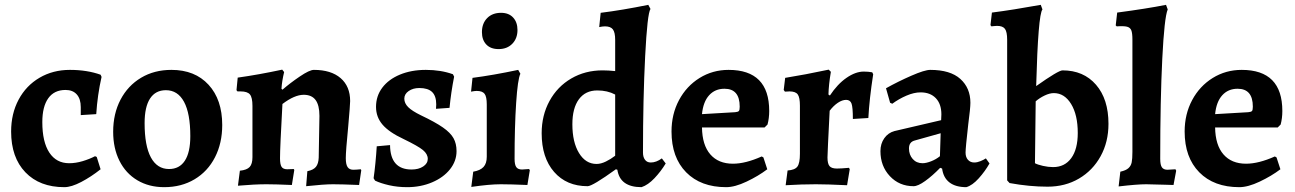

<svg xmlns="http://www.w3.org/2000/svg" viewBox="-20 -762 5355 794"><path d="M26 -218Q26 -292 57 -350Q88 -408 143.5 -440.5Q199 -473 269 -473Q340 -473 396 -453L400 -444Q383 -369 378 -290L314 -286V-319Q314 -353 297.5 -371.5Q281 -390 251 -390Q204 -390 179.5 -355.5Q155 -321 155 -257Q155 -175 184 -131Q213 -87 266 -87Q293 -87 321.5 -95.5Q350 -104 373 -116L380 -113L396 -62Q357 -31 316 -9.5Q275 12 246 12Q144 12 85 -49.5Q26 -111 26 -218Z M448 -217Q448 -292 478.5 -350Q509 -408 563.5 -440.5Q618 -473 689 -473Q786 -473 842.5 -411.5Q899 -350 899 -245Q899 -170 869 -111.5Q839 -53 784.5 -20.5Q730 12 659 12Q596 12 548 -16.5Q500 -45 474 -97Q448 -149 448 -217ZM767 -199Q767 -293 741 -341Q715 -389 666 -389Q623 -389 600.5 -354.5Q578 -320 578 -253Q578 -159 604 -111Q630 -63 679 -63Q722 -63 744.5 -97.5Q767 -132 767 -199Z M1298 -110 1301 -283Q1301 -327 1285 -348.5Q1269 -370 1236 -370Q1198 -370 1148 -332Q1138 -152 1138 -107Q1138 -82 1144.5 -72Q1151 -62 1168 -62L1195 -63L1197 -59L1187 3Q1119 0 1082 0Q1033 0 964 6L972 -56Q1001 -59 1012.5 -71.5Q1024 -84 1024 -112V-324Q1024 -359 1013.5 -371.5Q1003 -384 975 -384H962L958 -389L963 -441Q1049 -453 1147 -474L1155 -464Q1146 -427 1144 -395L1148 -391Q1179 -418 1219.5 -445.5Q1260 -473 1278 -473Q1349 -473 1388.5 -439Q1428 -405 1428 -344Q1428 -329 1420 -239Q1410 -137 1410 -108Q1410 -82 1417.5 -71Q1425 -60 1441 -60Q1452 -60 1472 -62L1474 -58L1465 3Q1393 0 1357 0Q1320 0 1246 8L1251 -54Q1276 -59 1286.5 -72Q1297 -85 1298 -110Z M1531 -15 1525 -25Q1529 -52 1532.5 -88Q1536 -124 1538 -157L1593 -162Q1594 -61 1682 -61Q1711 -61 1730 -73.5Q1749 -86 1749 -105Q1749 -125 1729 -141.5Q1709 -158 1649 -187Q1589 -215 1562 -246.5Q1535 -278 1535 -320Q1535 -365 1561 -399.5Q1587 -434 1634 -453.5Q1681 -473 1741 -473Q1803 -473 1853 -455L1858 -445Q1845 -379 1839 -316L1783 -312L1784 -330Q1784 -365 1767 -381.5Q1750 -398 1714 -398Q1688 -398 1670 -385.5Q1652 -373 1652 -354Q1652 -335 1668 -319Q1684 -303 1721 -285Q1780 -257 1811.5 -235Q1843 -213 1855.5 -190.5Q1868 -168 1868 -137Q1868 -96 1841 -62Q1814 -28 1767 -8Q1720 12 1664 12Q1624 12 1589 4Q1554 -4 1531 -15Z M1937 -52Q1966 -57 1979.5 -71.5Q1993 -86 1993 -114V-330Q1993 -362 1984 -374Q1975 -386 1951 -386Q1943 -386 1928 -383L1934 -440Q2019 -451 2123 -473L2132 -457Q2121 -435 2114.5 -336.5Q2108 -238 2108 -105Q2108 -81 2115 -71Q2122 -61 2139 -61L2168 -63L2171 -58L2161 3Q2090 0 2051 0Q2004 0 1929 11ZM1973 -629Q1973 -665 1994.5 -687Q2016 -709 2052 -709Q2084 -709 2102 -689.5Q2120 -670 2120 -638Q2120 -603 2098.5 -581Q2077 -559 2042 -559Q2009 -559 1991 -578Q1973 -597 1973 -629Z M2533 -60 2527 -62Q2430 8 2410 8Q2323 8 2271.5 -51Q2220 -110 2220 -211Q2220 -285 2252.5 -344.5Q2285 -404 2342.5 -437.5Q2400 -471 2472 -471Q2496 -471 2524 -468V-597Q2524 -628 2514.5 -640.5Q2505 -653 2482 -653Q2472 -653 2458 -650L2464 -709Q2553 -720 2661 -742L2670 -725Q2657 -706 2648 -530Q2639 -354 2639 -131Q2639 -112 2647.5 -101Q2656 -90 2671 -90Q2694 -90 2717 -107L2733 -86Q2713 -53 2686.5 -25Q2660 3 2633 12Q2544 12 2533 -60ZM2524 -118V-371Q2492 -388 2450 -388Q2401 -388 2374 -351.5Q2347 -315 2347 -248Q2347 -174 2374.5 -129Q2402 -84 2447 -84Q2465 -84 2485.5 -94Q2506 -104 2524 -118Z M2757 -218Q2757 -290 2788 -348Q2819 -406 2873 -439.5Q2927 -473 2993 -473Q3161 -473 3161 -303Q3161 -273 3154 -247L3142 -235H2883Q2884 -162 2917.5 -123.5Q2951 -85 3011 -85Q3063 -85 3130 -115L3137 -111L3153 -62Q3116 -34 3067.5 -11Q3019 12 2983 12Q2878 12 2817.5 -49.5Q2757 -111 2757 -218ZM3020 -298Q3032 -299 3035.5 -303Q3039 -307 3039 -321Q3039 -395 2976 -395Q2937 -395 2912.5 -368Q2888 -341 2883 -290Z M3288 -126V-325Q3288 -359 3279 -371.5Q3270 -384 3245 -384L3226 -383L3221 -390L3227 -440Q3308 -453 3407 -474L3416 -465Q3407 -412 3406 -371L3412 -367Q3443 -414 3480.5 -440Q3518 -466 3552 -466Q3571 -466 3587 -463L3591 -455Q3575 -351 3571 -274L3507 -270Q3507 -318 3501.5 -333.5Q3496 -349 3479 -349Q3463 -349 3445 -337Q3427 -325 3411 -304Q3402 -128 3402 -111Q3402 -85 3410.5 -75Q3419 -65 3441 -65Q3458 -65 3491 -68L3494 -62L3483 4Q3399 0 3354 0Q3296 0 3229 4L3237 -57Q3267 -59 3277.5 -73Q3288 -87 3288 -126Z M3876 -65 3868 -68Q3836 -35 3806 -13.5Q3776 8 3758 8Q3699 8 3660 -33.5Q3621 -75 3621 -137Q3621 -168 3637 -190.5Q3653 -213 3679 -220L3872 -265L3873 -289Q3873 -332 3850 -356Q3827 -380 3787 -380Q3760 -380 3728.5 -366.5Q3697 -353 3670 -333L3661 -337L3644 -397Q3694 -425 3749 -449Q3804 -473 3827 -473Q3910 -473 3951.5 -435.5Q3993 -398 3993 -337Q3993 -315 3984 -247Q3973 -150 3973 -131Q3973 -112 3983 -101Q3993 -90 4009 -90Q4021 -90 4034.5 -95.5Q4048 -101 4057 -107L4072 -86Q4054 -54 4027.5 -24.5Q4001 5 3976 12Q3932 12 3906.5 -7.5Q3881 -27 3876 -65ZM3867 -116 3870 -211 3763 -181Q3739 -175 3739 -148Q3739 -122 3754.5 -104.5Q3770 -87 3795 -87Q3810 -87 3830.5 -95Q3851 -103 3867 -116Z M4155 -5 4145 -16V-598Q4145 -630 4136 -642.5Q4127 -655 4103 -655Q4095 -655 4089 -654Q4083 -653 4080 -653L4076 -658L4082 -710Q4168 -721 4284 -742L4291 -723Q4273 -702 4265 -406Q4357 -471 4374 -471Q4461 -471 4512.5 -411.5Q4564 -352 4564 -250Q4564 -175 4531.5 -116Q4499 -57 4442 -23.5Q4385 10 4312 10Q4237 10 4155 -5ZM4437 -212Q4437 -287 4409.5 -332Q4382 -377 4338 -377Q4321 -377 4300 -367Q4279 -357 4263 -343L4260 -87Q4271 -81 4293 -76Q4315 -71 4335 -71Q4383 -71 4410 -108Q4437 -145 4437 -212Z M4613 -52Q4636 -57 4646.5 -66.5Q4657 -76 4660 -90.5Q4663 -105 4663 -134V-598Q4663 -625 4658.5 -636.5Q4654 -648 4641 -651.5Q4628 -655 4598 -653L4594 -657L4600 -710Q4721 -726 4802 -742L4809 -723Q4795 -690 4786.5 -519Q4778 -348 4778 -105Q4778 -80 4785 -70Q4792 -60 4808 -60L4841 -62L4844 -56L4833 3L4800 2Q4744 0 4720 0Q4682 0 4606 9Z M4879 -218Q4879 -290 4910 -348Q4941 -406 4995 -439.5Q5049 -473 5115 -473Q5283 -473 5283 -303Q5283 -273 5276 -247L5264 -235H5005Q5006 -162 5039.5 -123.5Q5073 -85 5133 -85Q5185 -85 5252 -115L5259 -111L5275 -62Q5238 -34 5189.5 -11Q5141 12 5105 12Q5000 12 4939.5 -49.5Q4879 -111 4879 -218ZM5142 -298Q5154 -299 5157.5 -303Q5161 -307 5161 -321Q5161 -395 5098 -395Q5059 -395 5034.5 -368Q5010 -341 5005 -290Z"/></svg>

Font: Alegreya
Style: Bold
Weight: 700
Designer: Juan Pablo del Peral
Foundry: Huerta Tipografica
Version: Version 2.008; ttfautohint (v1.8)